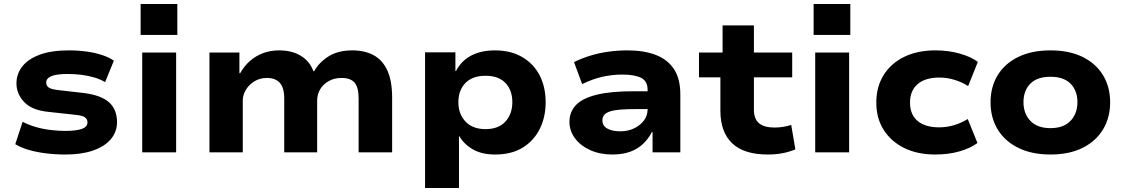

<svg xmlns="http://www.w3.org/2000/svg" viewBox="-20 -768 5671 968"><path d="M311 11Q258 11 210.5 5Q163 -1 124 -12.5Q85 -24 57 -41L94 -154Q124 -138 161 -127.5Q198 -117 236.5 -112.5Q275 -108 309 -108Q364 -108 392.5 -118Q421 -128 421 -151Q421 -168 407.5 -177Q394 -186 361 -189L224 -204Q142 -212 102.5 -253Q63 -294 63 -348Q63 -395 92 -432.5Q121 -470 179.5 -492Q238 -514 327 -514Q374 -514 417.5 -508Q461 -502 496.5 -490Q532 -478 554 -462L510 -354Q485 -369 453.5 -378Q422 -387 388.5 -391Q355 -395 321 -395Q265 -395 239 -384Q213 -373 213 -352Q213 -335 226 -326.5Q239 -318 272 -314L403 -299Q490 -288 530 -252Q570 -216 570 -152Q570 -103 538.5 -66Q507 -29 449 -9Q391 11 311 11Z M689 -592V-748H874V-592ZM697 0V-503H868V0Z M1036 0V-503H1187V-399H1191Q1211 -435 1240 -460.5Q1269 -486 1306 -500Q1343 -514 1387 -514Q1452 -514 1497 -486.5Q1542 -459 1560 -409H1564Q1588 -453 1636 -483.5Q1684 -514 1756 -514Q1819 -514 1864 -489.5Q1909 -465 1933 -412.5Q1957 -360 1957 -276V0H1788V-272Q1788 -327 1768 -351Q1748 -375 1702 -375Q1665 -375 1637 -359Q1609 -343 1594 -317.5Q1579 -292 1579 -261V0H1413V-272Q1413 -326 1390.5 -350.5Q1368 -375 1326 -375Q1290 -375 1262.5 -358Q1235 -341 1219.5 -315Q1204 -289 1204 -262V0Z M2123 180V-504H2276V-410H2279Q2306 -462 2356 -488Q2406 -514 2475 -514Q2556 -514 2613.5 -480Q2671 -446 2701 -387.5Q2731 -329 2731 -252Q2731 -179 2702 -119.5Q2673 -60 2616.5 -24.5Q2560 11 2476 11Q2410 11 2365 -14.5Q2320 -40 2296 -81H2294V180ZM2428 -117Q2493 -117 2528 -155Q2563 -193 2563 -253Q2563 -313 2528.5 -349.5Q2494 -386 2428 -386Q2362 -386 2326.5 -349.5Q2291 -313 2291 -253Q2291 -193 2327 -155Q2363 -117 2428 -117Z M3067 11Q3005 11 2956 -11Q2907 -33 2879 -70.5Q2851 -108 2851 -154Q2851 -204 2884 -238.5Q2917 -273 2988.5 -290.5Q3060 -308 3175 -308H3267V-218H3185Q3140 -218 3108.5 -215.5Q3077 -213 3056.5 -206.5Q3036 -200 3026.5 -189Q3017 -178 3017 -161Q3017 -134 3041.5 -120Q3066 -106 3108 -106Q3145 -106 3176 -120.5Q3207 -135 3226 -160Q3245 -185 3245 -217V-315Q3245 -359 3212.5 -375.5Q3180 -392 3116 -392Q3067 -392 3017.5 -381Q2968 -370 2915 -344L2874 -455Q2915 -475 2958 -488Q3001 -501 3048 -507.5Q3095 -514 3144 -514Q3227 -514 3286.5 -491Q3346 -468 3378 -419.5Q3410 -371 3410 -291V0H3270V-102L3267 -103Q3249 -68 3222 -42.5Q3195 -17 3157 -3Q3119 11 3067 11Z M3851 11Q3730 11 3671 -46Q3612 -103 3612 -209V-378H3504V-503H3623V-640H3781V-503H3974V-378H3781V-215Q3781 -168 3807 -146.5Q3833 -125 3885 -125Q3908 -125 3929 -128.5Q3950 -132 3969 -138L3990 -15Q3959 -2 3925 4.5Q3891 11 3851 11Z M4082 -592V-748H4267V-592ZM4090 0V-503H4261V0Z M4695 11Q4605 11 4538.5 -22Q4472 -55 4435 -113.5Q4398 -172 4398 -251Q4398 -330 4435 -389.5Q4472 -449 4539 -481.5Q4606 -514 4696 -514Q4762 -514 4818.5 -498Q4875 -482 4910 -456L4861 -334Q4830 -354 4792.5 -365.5Q4755 -377 4716 -377Q4645 -377 4606.5 -344Q4568 -311 4568 -251Q4568 -190 4606.5 -158Q4645 -126 4715 -126Q4755 -126 4792 -137.5Q4829 -149 4859 -168L4908 -47Q4873 -21 4818 -5Q4763 11 4695 11Z M5276 11Q5182 11 5114 -22.5Q5046 -56 5010 -115.5Q4974 -175 4974 -252Q4974 -330 5010 -389Q5046 -448 5114 -481Q5182 -514 5276 -514Q5371 -514 5438 -481Q5505 -448 5541 -389Q5577 -330 5577 -252Q5577 -175 5541 -115.5Q5505 -56 5438 -22.5Q5371 11 5276 11ZM5276 -122Q5342 -122 5377 -158.5Q5412 -195 5412 -253Q5412 -311 5377.5 -346Q5343 -381 5276 -381Q5209 -381 5174.5 -346Q5140 -311 5140 -253Q5140 -195 5175 -158.5Q5210 -122 5276 -122Z"/></svg>

Font: Nunito Sans 7pt SemiExpanded ExtraBold
Style: Regular
Weight: 800
Width: 6
Designer: Vernon Adams
Foundry: Vernon Adams
Version: Version 3.101;gftools[0.9.27]